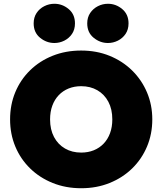

<svg xmlns="http://www.w3.org/2000/svg" viewBox="-20 -983 861 1018"><path d="M410.5 15Q328.5 15 259.5 -12.8Q190.5 -40.5 139.8 -90Q89 -139.5 61.2 -206Q33.5 -272.5 33.5 -350Q33.5 -428 61.2 -494.5Q89 -561 139.8 -610.5Q190.5 -660 259.5 -687.5Q328.5 -715 410.5 -715Q492.5 -715 561.2 -687Q630 -659 680.8 -609Q731.5 -559 759.5 -492.8Q787.5 -426.5 787.5 -350Q787.5 -272.5 759.5 -206Q731.5 -139.5 680.8 -90Q630 -40.5 561.2 -12.8Q492.5 15 410.5 15ZM410.5 -174Q447 -174 477.2 -186.2Q507.5 -198.5 529.5 -221.5Q551.5 -244.5 563.5 -277Q575.5 -309.5 575.5 -350Q575.5 -404 554.5 -443.5Q533.5 -483 496.2 -504.5Q459 -526 410.5 -526Q374 -526 343.8 -513.8Q313.5 -501.5 291.5 -478.5Q269.5 -455.5 257.5 -423Q245.5 -390.5 245.5 -350Q245.5 -296 266.5 -256.5Q287.5 -217 324.8 -195.5Q362 -174 410.5 -174ZM268.5 -755Q226.5 -755 192.5 -782.8Q158.5 -810.5 158.5 -859Q158.5 -891 174 -914.2Q189.5 -937.5 214.8 -950.2Q240 -963 268.5 -963Q310.5 -963 344 -935Q377.5 -907 377.5 -859Q377.5 -826.5 361.8 -803.2Q346 -780 321 -767.5Q296 -755 268.5 -755ZM552.5 -755Q510.5 -755 476.5 -782.8Q442.5 -810.5 442.5 -859Q442.5 -891 458.2 -914.2Q474 -937.5 499 -950.2Q524 -963 552.5 -963Q594.5 -963 628 -935Q661.5 -907 661.5 -859Q661.5 -826.5 645.8 -803.2Q630 -780 605 -767.5Q580 -755 552.5 -755Z"/></svg>

Font: Geologica Cursive Black
Style: Regular
Weight: 900
Designer: Sindre Bremnes, Frode Helland
Foundry: Monokrom Skriftforlag AS
Version: Version 1.010;gftools[0.9.28]